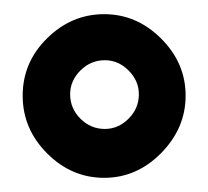

<svg xmlns="http://www.w3.org/2000/svg" viewBox="-20 -672 293 271"><path d="M12 -537Q12 -584 46.5 -618Q81 -652 127 -652Q173 -652 207.5 -617.5Q242 -583 242 -537Q242 -491 207.5 -456Q173 -421 127 -421Q81 -421 46.5 -455.5Q12 -490 12 -537ZM79 -539Q79 -519 93.5 -504.5Q108 -490 128 -490Q147 -490 161.5 -504.5Q176 -519 176 -539Q176 -558 161.5 -572.5Q147 -587 128 -587Q108 -587 93.5 -572.5Q79 -558 79 -539Z"/></svg>

Font: Tajawal ExtraBold
Style: Regular
Weight: 800
Designer: Boutros Fonts
Foundry: Created by Boutros International 2017
Version: Version 1.700